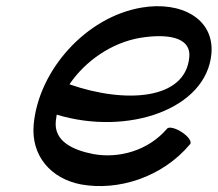

<svg xmlns="http://www.w3.org/2000/svg" viewBox="-20 -583 718 633"><path d="M607 -108C613 -116 601 -133 580 -147C559 -161 537 -166 531 -159C468 -85 370 -60 288 -75C221 -88 157 -117 164 -184C165 -191 166 -198 167 -205C401 -134 661 -223 677 -406C687 -522 576 -580 447 -558C263 -527 107 -351 91 -172C82 -69 148 6 247 25C368 47 514 3 607 -108ZM441 -458C525 -472 611 -464 604 -394C591 -253 392 -241 209 -305C261 -382 348 -442 441 -458Z"/></svg>

Font: Nupuram Medium Oblique
Style: Regular
Weight: 500
Designer: Santhosh Thottingal (santhosh.thottingal@gmail.com)
Foundry: SMC
Version: Version 1.000